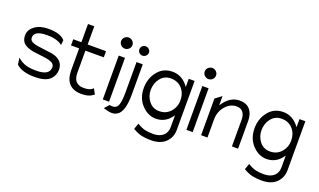

<svg xmlns="http://www.w3.org/2000/svg" viewBox="-84 -1131 3013 1815"><g transform="rotate(20 1423.0 -223.5)"><path d="M161 -210Q101 -220 67 -247Q33 -274 33 -329Q33 -384 85 -423Q137 -462 222 -462Q344 -462 389 -408L384 -358Q334 -401 228 -401Q100 -401 100 -330Q100 -297 142 -283Q174 -272 254.5 -264Q335 -256 366 -244Q446 -212 446 -134Q446 -70 400.5 -29.5Q355 11 252 11Q123 11 65 -45L55 -112Q97 -76 139 -63Q181 -50 246 -50Q379 -50 379 -132Q379 -169 334 -183Q306 -193 241 -200Q176 -207 161 -210Z M556 -387H474V-449H556V-632H619V-449H804V-387H619V-164Q619 -50 723 -50Q750 -50 768 -54.5Q786 -59 793.5 -63.5Q801 -68 817 -80L845 -27Q825 -13 812.5 -6.5Q800 0 777 5.5Q754 11 723 11Q642 11 600 -32.5Q558 -76 556 -159Z M1002 -548.5Q985 -532 962 -532Q939 -532 922 -548.5Q905 -565 905 -588Q905 -611 922 -627.5Q939 -644 962 -644Q985 -644 1002 -627.5Q1019 -611 1019 -588Q1019 -565 1002 -548.5ZM994 -10H931V-451H994Z M1155 -2Q1140 44 1111.5 63.5Q1083 83 1049 81.5Q1015 80 968 64L1009 18Q1025 21 1037 21Q1081 21 1095.5 -18.5Q1110 -58 1110 -149V-451H1173V-149Q1173 -54 1155 -2ZM1175.5 -541Q1161 -527 1141 -527Q1121 -527 1107.5 -540.5Q1094 -554 1094 -574Q1094 -594 1107.5 -607.5Q1121 -621 1141 -621Q1161 -621 1175.5 -607Q1190 -593 1190 -574Q1190 -555 1175.5 -541Z M1463 -10Q1383 -10 1320.5 -76.5Q1258 -143 1258 -245Q1258 -341 1314 -411.5Q1370 -482 1463 -482Q1556 -482 1619 -401L1628 -389V-471H1687V22Q1687 96 1636 146.5Q1585 197 1489 197Q1435 197 1394.5 188Q1354 179 1305 150L1326 90Q1371 118 1406 126Q1441 134 1489 134Q1551 134 1587.5 103Q1624 72 1624 16V-102L1615 -90Q1556 -10 1463 -10ZM1469 -417Q1405 -417 1365.5 -367.5Q1326 -318 1326 -250Q1326 -186 1365 -137Q1404 -88 1469 -88Q1538 -88 1581 -137Q1624 -186 1624 -250Q1624 -323 1582 -370Q1540 -417 1469 -417Z M1843 -548.5Q1826 -532 1803 -532Q1780 -532 1763 -548.5Q1746 -565 1746 -588Q1746 -611 1763 -627.5Q1780 -644 1803 -644Q1826 -644 1843 -627.5Q1860 -611 1860 -588Q1860 -565 1843 -548.5ZM1835 -10H1772V-451H1835Z M1984 -10H1920V-379L1984 -427V-334L1993 -347Q2059 -443 2153 -443Q2221 -443 2256.5 -401.5Q2292 -360 2292 -289V-10H2230V-281Q2230 -325 2208.5 -353Q2187 -381 2145 -381Q2080 -381 2033 -327Q1984 -271 1984 -192Z M2577 -10Q2497 -10 2434.5 -76.5Q2372 -143 2372 -245Q2372 -341 2428 -411.5Q2484 -482 2577 -482Q2670 -482 2733 -401L2742 -389V-471H2801V22Q2801 96 2750 146.5Q2699 197 2603 197Q2549 197 2508.5 188Q2468 179 2419 150L2440 90Q2485 118 2520 126Q2555 134 2603 134Q2665 134 2701.5 103Q2738 72 2738 16V-102L2729 -90Q2670 -10 2577 -10ZM2583 -417Q2519 -417 2479.5 -367.5Q2440 -318 2440 -250Q2440 -186 2479 -137Q2518 -88 2583 -88Q2652 -88 2695 -137Q2738 -186 2738 -250Q2738 -323 2696 -370Q2654 -417 2583 -417Z"/></g></svg>

Font: Charger Pro
Style: Lit
Weight: 300
Designer: Jasper
Foundry: Cannot Into Space Fonts
Version: Version 1.09